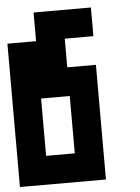

<svg xmlns="http://www.w3.org/2000/svg" viewBox="-53 -667 607 834"><g transform="rotate(-5 250.0 -250.0)"><path d="M375 -625V-500H250V-375H375V125H0V-500H125V-625ZM125 -250V0H250V-250Z"/></g></svg>

Font: Bytesized
Style: Regular
Weight: 400
Monospace: yes
Designer: baltdev
Version: Version 1.000